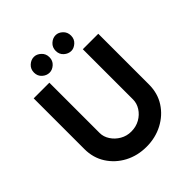

<svg xmlns="http://www.w3.org/2000/svg" viewBox="-248 -1086 1252 1252"><g transform="rotate(-45 378.0 -459.5)"><path d="M224.6 -272.5Q224.6 -237.3 245.6 -205.1Q266.6 -172.9 301.3 -152.8Q335.9 -132.8 377 -132.8Q421.9 -132.8 457 -152.8Q492.2 -172.9 512.7 -205.1Q533.2 -237.3 533.2 -272.5V-736.3H675.8V-268.6Q675.8 -187.5 635.7 -125.5Q595.7 -63.5 527.8 -27.8Q460 7.8 377 7.8Q294.9 7.8 227.5 -27.8Q160.2 -63.5 120.1 -126Q80.1 -188.5 80.1 -268.6V-736.3H224.6ZM200.2 -853.5Q200.2 -885.7 222.7 -906.2Q245.1 -926.8 272.5 -926.8Q297.9 -926.8 320.3 -906.2Q342.8 -885.7 342.8 -853.5Q342.8 -821.3 320.3 -801.3Q297.9 -781.2 272.5 -781.2Q245.1 -781.2 222.7 -801.3Q200.2 -821.3 200.2 -853.5ZM400.4 -853.5Q400.4 -885.7 422.9 -906.2Q445.3 -926.8 472.7 -926.8Q498 -926.8 520 -906.2Q542 -885.7 542 -853.5Q542 -821.3 519.5 -801.3Q497.1 -781.2 472.7 -781.2Q445.3 -781.2 422.9 -801.3Q400.4 -821.3 400.4 -853.5Z"/></g></svg>

Font: Josefin Sans CFJ
Style: Bold
Weight: 700
Designer: Santiago Orozco
Foundry: Typemade
Version: Version 2.001